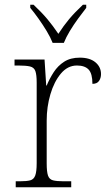

<svg xmlns="http://www.w3.org/2000/svg" viewBox="-20 -786 459 806"><path d="M46 0V-25H64Q92 -25 107 -29Q122 -33 128 -49.5Q134 -66 134 -101V-439Q134 -472 128.5 -487.5Q123 -503 106 -507Q89 -511 56 -511H41V-536H167L174 -427H176Q188 -456 205.5 -483Q223 -510 249.5 -527Q276 -544 315 -544Q357 -544 380.5 -524.5Q404 -505 404 -475Q404 -458 395.5 -446Q387 -434 368 -434Q368 -477 352 -494Q336 -511 303 -511Q264 -511 235.5 -477Q207 -443 191.5 -390Q176 -337 176 -280V-100Q176 -65 181.5 -49Q187 -33 202.5 -29Q218 -25 246 -25H279V0ZM201 -606Q192 -629 176 -655.5Q160 -682 141.5 -708Q123 -734 107 -753V-766H121Q156 -733 179 -705.5Q202 -678 225 -644Q247 -678 270 -705.5Q293 -733 328 -766H342V-753Q327 -734 308 -708Q289 -682 273 -655.5Q257 -629 248 -606Z"/></svg>

Font: Noto Serif Malayalam ExtraLight
Style: Regular
Weight: 200
Designer: Indian type Foundry, Jelle Bosma, Monotype Design Team
Foundry: Monotype Imaging Inc.
Version: Version 2.104; ttfautohint (v1.8.4.7-5d5b)